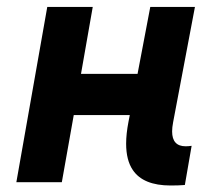

<svg xmlns="http://www.w3.org/2000/svg" viewBox="-20 -538 626 567"><path d="M28.3 0 119.6 -517.6H253.9L219.2 -319.8H386.2L423.8 -517.6H555.7L491.2 -176.8Q488.3 -161.6 488.3 -149.9Q488.3 -106 528.3 -106Q536.6 -106 545.9 -107.4L525.9 8.3Q507.8 9.8 483.9 9.8Q402.8 9.8 372.1 -36.1Q352.5 -64.9 352.5 -113.8Q352.5 -142.6 359.4 -178.2L363.3 -198.2H197.8L162.6 0Z"/></svg>

Font: CaskaydiaCove NF
Style: Bold Italic
Weight: 700
Italic angle: -10°
Designer: Aaron Bell
Foundry: Saja Typeworks
Version: Version 2111.001; VTT 6.35;Nerd Fonts 3.2.1